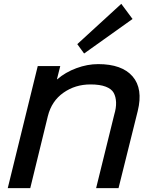

<svg xmlns="http://www.w3.org/2000/svg" viewBox="-20 -971 786 991"><path d="M690.9 -397.9 591.8 0H476.1L569.8 -379.9Q580.1 -414.1 579.1 -442.6Q578.1 -471.2 566.9 -491.7Q555.7 -512.2 525.6 -523.7Q495.6 -535.2 446.8 -535.2Q368.2 -535.2 307.4 -492.4Q246.6 -449.7 227.1 -372.1L136.2 0H20L174.8 -629.9H291L273.9 -562H275.9Q317.4 -598.1 374.3 -619.1Q431.2 -640.1 486.8 -640.1Q609.4 -640.1 664.3 -576.7Q719.2 -513.2 690.9 -397.9ZM606 -951.2 664.1 -873 414.1 -694.8 378.9 -743.2Z"/></svg>

Font: Sinkin Sans 500 Medium Italic
Style: Regular
Weight: 500
Italic angle: -112°
Designer: Keith Bates
Foundry: K-Type
Version: Sinkin Sans (version 1.0)  by Keith Bates   •   © 2014   www